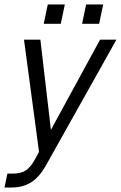

<svg xmlns="http://www.w3.org/2000/svg" viewBox="-39 -684 539 856"><path d="M480 -507 165 55Q136 106 99.5 129Q63 152 11 152H-19L-6 90H18Q55 90 76.5 75.5Q98 61 117 26L135 -7L68 -507H141L188 -105L407 -507ZM174 -664H250L232 -578H156ZM345 -664H421L403 -578H327Z"/></svg>

Font: D-DIN
Style: DIN-Italic
Weight: 400
Italic angle: -12°
Designer: Charles Nix
Foundry: Datto Inc.
Version: Version 1.00